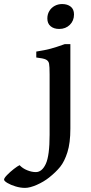

<svg xmlns="http://www.w3.org/2000/svg" viewBox="-150 -687 448 949"><path d="M84 -595.7Q84 -616.2 93.8 -632.6Q103.5 -648.9 120.4 -658Q137.2 -667 157.2 -667Q183.1 -667 199.5 -654.1Q215.8 -641.1 215.8 -615.7Q215.8 -584.5 195.1 -564.2Q174.3 -543.9 142.6 -543.9Q116.2 -543.9 100.1 -557.4Q84 -570.8 84 -595.7ZM-26.4 241.7Q-48.8 241.7 -73 234.4Q-97.2 227.1 -113.5 217.3Q-129.9 207.5 -129.9 200.7Q-129.9 193.4 -115.2 178.2Q-100.6 163.1 -81.8 148.4Q-63 133.8 -53.2 129.4Q-38.1 145.5 -15.6 154.5Q6.8 163.6 26.9 163.6Q57.6 163.6 76.4 123Q95.2 82.5 95.2 -21V-319.8Q95.2 -358.9 92.5 -372.6Q89.8 -386.2 77.1 -392.6Q64.5 -398.9 29.3 -402.8V-432.1Q73.2 -439 100.3 -446.3Q127.4 -453.6 169.9 -468.8H197.8V-50.8Q197.8 19.5 183.3 65.2Q168.9 110.8 147.5 137.5Q126 164.1 92.8 190.4Q66.4 211.4 32 226.6Q-2.4 241.7 -26.4 241.7Z"/></svg>

Font: David Libre Medium
Style: Regular
Weight: 500
Version: Version 1.000